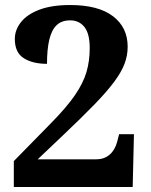

<svg xmlns="http://www.w3.org/2000/svg" viewBox="-20 -744 599 764"><path d="M35 0V-103L183 -254Q245 -317 278 -365Q311 -413 324 -457Q337 -501 337 -553Q337 -610 316 -636.5Q295 -663 259 -663Q225 -663 205 -643.5Q185 -624 176 -585.5Q167 -547 167 -490Q110 -490 74.5 -512.5Q39 -535 39 -589Q39 -625 63.5 -656Q88 -687 137 -705.5Q186 -724 259 -724Q371 -724 429.5 -679.5Q488 -635 488 -558Q488 -523 475.5 -490Q463 -457 434 -418Q405 -379 355 -327.5Q305 -276 230 -205L130 -110H363Q394 -110 415.5 -128Q437 -146 446 -179L454 -210H513L508 0Z"/></svg>

Font: Noto Serif Test
Style: Regular
Weight: 400
Version: Version 1.000